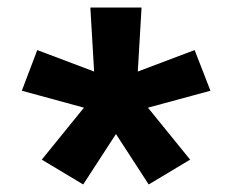

<svg xmlns="http://www.w3.org/2000/svg" viewBox="-20 -783 616 510"><path d="M201 -293 288 -427 375 -293 485 -359 373 -497 539 -542 497 -650 346 -593 356 -763H220L230 -593L79 -650L38 -542L203 -497L91 -359Z"/></svg>

Font: Iosevka Sparkle Extrabold
Style: Regular
Weight: 800
Designer: Belleve Invis
Foundry: Belleve Invis
Version: Version 4.5.0; ttfautohint (v1.8.3)